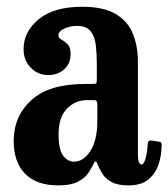

<svg xmlns="http://www.w3.org/2000/svg" viewBox="-20 -552 510 582"><path d="M21.5 -124.5Q21.5 -199.5 75 -248.5Q128.5 -297.5 236.5 -297.5H260.5Q269.5 -297.5 271.5 -299.5Q273.5 -301.5 273.5 -310.5V-356.5Q273.5 -388 270.5 -414.5Q267.5 -441 254.8 -457.2Q242 -473.5 213.5 -473.5Q192 -473.5 174.5 -465.2Q157 -457 157 -445Q157 -437 166.2 -432Q175.5 -427 184.8 -418Q194 -409 194 -388.5Q194 -359.5 174.8 -342Q155.5 -324.5 125.5 -324.5Q95.5 -324.5 73.5 -346.5Q51.5 -368.5 51.5 -403.5Q51.5 -456 97.5 -493.8Q143.5 -531.5 229 -531.5Q294 -531.5 330.8 -509.5Q367.5 -487.5 382.8 -449.8Q398 -412 398 -364.5V-84.5Q398 -53.5 409 -53.5Q416.5 -53.5 421.5 -72.5Q426.5 -91.5 428 -117.5Q428.5 -127.5 440.5 -126L464.5 -122Q470.5 -121.5 470 -110Q469.5 -79.5 460 -52Q450.5 -24.5 428.8 -7.2Q407 10 370 10H369.5Q337 10 318.5 0Q300 -10 290.8 -24.8Q281.5 -39.5 276 -53Q273.5 -61.5 270.5 -62.8Q267.5 -64 262.5 -53Q257 -41.5 246.8 -26.5Q236.5 -11.5 215.2 -0.8Q194 10 156.5 10Q91 10 56.2 -25.2Q21.5 -60.5 21.5 -124.5ZM157.5 -144Q157.5 -99.5 171 -80.8Q184.5 -62 205 -62Q233 -62 254 -94.5Q275 -127 275 -185V-237Q275 -248.5 265.5 -248.5H244.5Q207.5 -248.5 182.5 -222.2Q157.5 -196 157.5 -144Z"/></svg>

Font: Besley* Condensed Semi
Style: Regular
Weight: 600
Width: 3
Designer: Owen Earl
Foundry: indestructible type*
Version: Version 3.000; ttfautohint (v1.8.3)